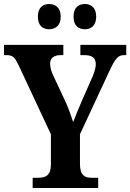

<svg xmlns="http://www.w3.org/2000/svg" viewBox="-20 -938 650 958"><path d="M404 -792C432 -792 460 -808 460 -855C460 -902 432 -918 404 -918C373 -918 347 -902 347 -855C347 -808 373 -792 404 -792ZM225 -792C254 -792 283 -808 283 -855C283 -902 254 -918 225 -918C196 -918 169 -902 169 -855C169 -808 196 -792 225 -792ZM143 0H470V-51H437C405 -51 379 -61 379 -120V-268L527 -586C556 -647 569 -663 600 -663H610V-714H381V-663H400C438 -663 458 -651 458 -617C458 -606 454 -584 442 -556L392 -443C374 -400 357 -361 345 -329C335 -360 325 -389 308 -428L243 -567C235 -584 230 -605 230 -621C230 -647 248 -663 283 -663H296V-714H0V-663H12C46 -663 55 -650 74 -610L234 -268V-119C234 -61 207 -51 169 -51H143Z"/></svg>

Font: Noto Serif Ethiopic Condensed
Style: Bold
Weight: 700
Width: 3
Designer: Monotype Design Team
Foundry: Monotype Imaging Inc.
Version: Version 2.102